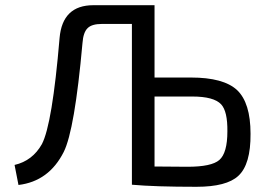

<svg xmlns="http://www.w3.org/2000/svg" viewBox="-20 -710 1012 738"><path d="M714 -412Q839 -412 891 -364Q943 -315 943 -196Q944 -78 896 -34Q851 8 735 8Q575 8 487 0V-618H372Q333 -618 317 -602Q300 -586 297 -544Q267 -210 225 -126Q168 -13 51 1L36 -76Q105 -92 141 -156Q181 -232 209 -564Q220 -690 339 -690H574V-412ZM701 -69Q793 -69 823 -95Q854 -122 854 -205Q855 -282 830 -309Q802 -339 719 -339H574V-70Z"/></svg>

Font: Taylor Sans
Style: Regular
Weight: 400
Italic angle: -8°
Designer: Natanael Gama
Version: Version 1.001 September 8, 2015